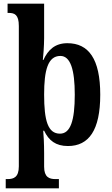

<svg xmlns="http://www.w3.org/2000/svg" viewBox="-20 -780 604 1040"><path d="M11 240H299V190H280C247 190 219 180 219 123V49C219 1 216 -58 214 -72H219C244 -19 282 11 348 11C461 11 523 -74 523 -267C523 -461 460 -546 345 -546C278 -546 240 -510 215 -455H212C214 -466 219 -535 219 -573V-760H21V-710H27C59 -710 82 -701 82 -639V121C82 180 54 190 22 190H11ZM305 -56C239 -56 219 -127 219 -268C219 -399 239 -477 307 -477C362 -477 385 -402 385 -267C385 -128 362 -56 305 -56Z"/></svg>

Font: Noto Serif Tamil Condensed
Style: Bold Italic
Weight: 700
Width: 3
Italic angle: -12°
Designer: Indian Type Foundry, Tom Grace, and the Monotype Design Team
Foundry: Monotype Imaging Inc.
Version: Version 2.003